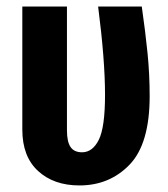

<svg xmlns="http://www.w3.org/2000/svg" viewBox="-20 -550 512 585"><path d="M436 -257Q436 -112 375 -48.5Q314 15 222 15Q144 15 96 -29Q48 -73 48 -155V-530H184V-153Q184 -118 195 -102Q206 -86 230 -86Q262 -86 281 -124Q300 -162 300 -261Q300 -367 279 -530H412Q423 -453 429.5 -388.5Q436 -324 436 -257Z"/></svg>

Font: Fira Sans Compressed SemiBold
Style: Regular
Weight: 600
Width: 1
Designer: bBox Type GmbH & Carrois Corporate GbR & Edenspiekermann AG
Foundry: bBox Type GmbH & Carrois Corporate GbR & Edenspiekermann AG
Version: Version 4.301